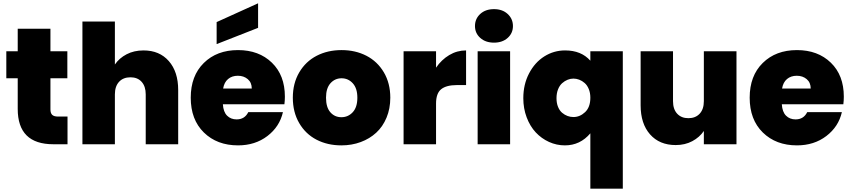

<svg xmlns="http://www.w3.org/2000/svg" viewBox="-20 -870 5133 1158"><path d="M86.9 -212.9V-397.9H18.1V-561H86.9V-696.8H284.2V-561H386.2V-397.9H284.2V-210Q284.2 -187.5 294.9 -177.2Q305.7 -167 330.1 -167H387.2V0H301.8Q86.9 0 86.9 -212.9Z M477.1 0V-740.2H672.9V-481Q699.2 -519.5 743.7 -542.7Q788.1 -565.9 845.7 -565.9Q941.9 -565.9 998.3 -501.5Q1054.7 -437 1054.7 -327.1V0H858.9V-300.8Q858.9 -349.1 834.2 -376.5Q809.6 -403.8 767.1 -403.8Q723.1 -403.8 698 -376.5Q672.9 -349.1 672.9 -300.8V0Z M1325.7 -335.9H1498.5Q1498.5 -372.1 1474.4 -392.6Q1450.2 -413.1 1414.6 -413.1Q1378.9 -413.1 1355.5 -393.3Q1332 -373.5 1325.7 -335.9ZM1686.5 -193.8Q1666.5 -106 1592.8 -49.6Q1519 6.8 1415.5 6.8Q1289.1 6.8 1209.7 -70.8Q1130.4 -148.4 1130.4 -280.8Q1130.4 -412.6 1209.2 -490.2Q1288.1 -567.9 1415.5 -567.9Q1541.5 -567.9 1619.9 -491.9Q1698.2 -416 1698.2 -287.1Q1698.2 -264.2 1695.3 -241.2H1324.2Q1327.1 -194.8 1349.6 -172.4Q1372.1 -149.9 1407.2 -149.9Q1456.1 -149.9 1477.5 -193.8ZM1286.6 -736.8 1536.6 -850.1V-702.1L1286.6 -604Z M2334 -280.8Q2334 -214.8 2311.3 -160.4Q2288.6 -106 2249 -69.6Q2209.5 -33.2 2155.5 -13.2Q2101.6 6.8 2039.1 6.8Q1955.6 6.8 1889.4 -27.3Q1823.2 -61.5 1784.7 -127.4Q1746.1 -193.4 1746.1 -280.8Q1746.1 -367.7 1784.9 -433.6Q1823.7 -499.5 1890.1 -533.7Q1956.5 -567.9 2040 -567.9Q2123.5 -567.9 2189.9 -533.7Q2256.3 -499.5 2295.2 -433.6Q2334 -367.7 2334 -280.8ZM1946.3 -280.8Q1946.3 -222.7 1972.4 -192.9Q1998.5 -163.1 2039.1 -163.1Q2079.6 -163.1 2107.4 -193.1Q2135.3 -223.1 2135.3 -280.8Q2135.3 -337.4 2107.7 -367.7Q2080.1 -397.9 2040 -397.9Q2000 -397.9 1973.1 -367.9Q1946.3 -337.9 1946.3 -280.8Z M2609.9 -245.1V0H2414.1V-561H2609.9V-461.9Q2642.6 -509.8 2689.5 -537.8Q2736.3 -565.9 2791 -565.9V-356.9H2735.8Q2671.9 -356.9 2640.9 -332Q2609.9 -307.1 2609.9 -245.1Z M2860.8 0V-561H3056.6V0ZM2959.5 -612.8Q2908.2 -612.8 2876.5 -641.4Q2844.7 -669.9 2844.7 -712.9Q2844.7 -756.8 2876.5 -785.9Q2908.2 -814.9 2959.5 -814.9Q3010.3 -814.9 3042 -785.6Q3073.7 -756.3 3073.7 -712.9Q3073.7 -669.9 3042 -641.4Q3010.3 -612.8 2959.5 -612.8Z M3136.2 -277.8Q3136.2 -360.8 3170.9 -427.2Q3205.6 -493.7 3262.9 -529.8Q3320.3 -565.9 3388.2 -565.9Q3485.8 -565.9 3540.5 -503.9V-561H3736.3V268.1H3540.5V-65.9Q3479 6.8 3387.2 6.8Q3336.9 6.8 3291.3 -13.9Q3245.6 -34.7 3211.2 -71.5Q3176.8 -108.4 3156.5 -162.1Q3136.2 -215.8 3136.2 -277.8ZM3540.5 -280.8Q3540.5 -310.1 3531 -333Q3521.5 -356 3506.1 -369.4Q3490.7 -382.8 3473.4 -389.4Q3456.1 -396 3438.5 -396Q3420.4 -396 3403.1 -388.9Q3385.7 -381.8 3370.4 -368.2Q3355 -354.5 3345.7 -331.1Q3336.4 -307.6 3336.4 -277.8Q3336.4 -248 3345.7 -225.3Q3355 -202.6 3370.4 -189.7Q3385.7 -176.8 3403.1 -170.4Q3420.4 -164.1 3438.5 -164.1Q3477.5 -164.1 3509 -193.8Q3540.5 -223.6 3540.5 -280.8Z M4421.9 -561V0H4225.1V-80.1Q4199.2 -42 4155.5 -18.6Q4111.8 4.9 4055.2 4.9Q3957.5 4.9 3900.6 -59.6Q3843.8 -124 3843.8 -234.9V-561H4039.1V-259.8Q4039.1 -211.4 4064.2 -184.3Q4089.4 -157.2 4131.8 -157.2Q4174.8 -157.2 4200 -184.3Q4225.1 -211.4 4225.1 -259.8V-561Z M4696.8 -335.9H4869.6Q4869.6 -372.1 4845.5 -392.6Q4821.3 -413.1 4785.6 -413.1Q4750 -413.1 4726.6 -393.3Q4703.1 -373.5 4696.8 -335.9ZM5057.6 -193.8Q5037.6 -106 4963.9 -49.6Q4890.1 6.8 4786.6 6.8Q4660.2 6.8 4580.8 -70.8Q4501.5 -148.4 4501.5 -280.8Q4501.5 -412.6 4580.3 -490.2Q4659.2 -567.9 4786.6 -567.9Q4912.6 -567.9 4991 -491.9Q5069.3 -416 5069.3 -287.1Q5069.3 -264.2 5066.4 -241.2H4695.3Q4698.2 -194.8 4720.7 -172.4Q4743.2 -149.9 4778.3 -149.9Q4827.1 -149.9 4848.6 -193.8Z"/></svg>

Font: Poppins ExtraBold
Style: Regular
Weight: 800
Designer: Ninad Kale (Devanagari), Jonny Pinhorn (Latin)
Foundry: Indian Type Foundry
Version: Version 3.200;PS 1.000;hotconv 16.6.54;makeotf.lib2.5.65590